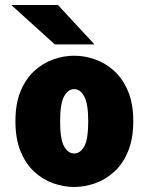

<svg xmlns="http://www.w3.org/2000/svg" viewBox="-20 -734 590 765"><path d="M275.5 11Q233.5 11 192 -3.8Q150.5 -18.5 116.5 -49.8Q82.5 -81 62 -131Q41.5 -181 41.5 -251Q41.5 -321 62 -370.5Q82.5 -420 116.5 -451.2Q150.5 -482.5 192 -497.2Q233.5 -512 275.5 -512Q317.5 -512 359.2 -497.2Q401 -482.5 435.2 -451.2Q469.5 -420 490.2 -370.5Q511 -321 511 -251Q511 -181 490.2 -131Q469.5 -81 435.2 -49.8Q401 -18.5 359.2 -3.8Q317.5 11 275.5 11ZM275.5 -122.5Q299.5 -122.5 315.5 -150.2Q331.5 -178 331.5 -251Q331.5 -321 315.5 -350Q299.5 -379 275.5 -379Q251.5 -379 235.5 -350.2Q219.5 -321.5 219.5 -251Q219.5 -178.5 235.5 -150.5Q251.5 -122.5 275.5 -122.5ZM198.5 -557 25 -714H211L356.5 -557Z"/></svg>

Font: Trispace SemiCondensed ExtraBold
Style: Regular
Weight: 800
Width: 4
Designer: Tyler Finck
Foundry: Etcetera Type Company
Version: Version 1.210; ttfautohint (v1.8.3)